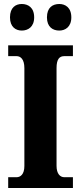

<svg xmlns="http://www.w3.org/2000/svg" viewBox="-20 -941 405 961"><path d="M277 -788C306 -788 337 -806 337 -854C337 -904 306 -921 277 -921C244 -921 215 -904 215 -854C215 -806 244 -788 277 -788ZM89 -788C120 -788 151 -806 151 -854C151 -904 120 -921 89 -921C59 -921 30 -904 30 -854C30 -806 59 -788 89 -788ZM21 0H345V-54H302C281 -54 263 -71 263 -111V-600C263 -646 278 -660 302 -660H345V-714H21V-660H63C82 -660 102 -646 102 -600V-110C102 -68 82 -54 63 -54H21Z"/></svg>

Font: Noto Serif Condensed ExtraBold
Style: Regular
Weight: 800
Width: 3
Designer: Monotype Design Team
Foundry: Monotype Imaging Inc.
Version: Version 2.013